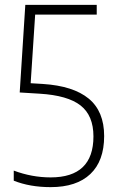

<svg xmlns="http://www.w3.org/2000/svg" viewBox="-20 -760 474 789"><path d="M188 9Q103 9 36.5 -17.5V-59Q111 -31 188 -31Q364 -31 364 -199.5Q364 -285 311.2 -326.5Q258.5 -368 142.5 -375L61 -380L84 -740H377.5V-700H124.5L106 -418L156 -415Q281 -407 344.5 -354.8Q408 -302.5 408 -201Q408 -98.5 351.2 -44.8Q294.5 9 188 9Z"/></svg>

Font: Encode Sans Cnd XLt
Style: Regular
Weight: 200
Width: 3
Designer: Multiple Designers
Foundry: Impallari Type
Version: Version 3.002; ttfautohint (v1.8.3) -l 8 -r 50 -G 200 -x 14 